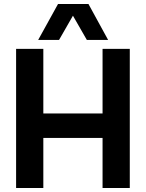

<svg xmlns="http://www.w3.org/2000/svg" viewBox="-20 -946 734 966"><path d="M61 0V-700H198V-375H496V-700H633V0H496V-252H198V0ZM172 -745 272 -926H425L524 -745H417L347 -867L277 -745Z"/></svg>

Font: Georama ExtraCondensed Thin SemiBold
Style: Regular
Weight: 600
Version: Version 1.001